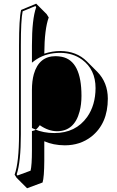

<svg xmlns="http://www.w3.org/2000/svg" viewBox="-20 -718 635 1039"><path d="M210.4 269.5 126.5 300.8 69.8 244.1 59.1 227.1Q83 161.1 83 7.8V-471.2Q83 -618.2 94.2 -664.1L175.8 -698.2L232.4 -641.6L243.7 -623.5Q220.7 -561.5 219.7 -427.7Q263.7 -441.9 306.2 -441.9Q394.5 -441.4 450.2 -385.7L506.8 -329.1Q563 -271.5 563.5 -184.6Q563.5 -48.8 474.1 21.5Q413.6 68.4 330.6 68.4Q268.1 67.9 219.7 46.4V151.4Q219.2 240.2 210.4 269.5ZM219.7 -37.1Q254.4 -18.1 288.1 -18.1Q377.9 -18.1 402.8 -122.6Q410.6 -157.2 411.1 -199.2Q410.6 -290 388.7 -338.9Q366.2 -347.2 337.4 -347.7Q241.7 -347.7 223.6 -230.5Q219.7 -204.6 219.7 -174.3ZM420.9 -199.2Q420.9 -389.2 314.5 -410.6Q298.3 -413.6 281.2 -414.1Q190.9 -414.1 163.1 -316.9Q152.8 -279.8 152.8 -231V-8.8L166 -12.2Q178.7 -16.6 195.3 -40.5Q241.7 -8.3 288.1 -7.8Q382.3 -7.8 410.6 -114.3Q420.9 -152.3 420.9 -199.2ZM145.5 205.6Q152.8 175.8 152.8 95.2V-25.4L167 -19Q214.4 2 273.9 2Q389.6 2 451.7 -85Q496.6 -148.9 497.1 -241.2Q497.1 -341.8 423.8 -395.5Q374 -431.6 306.2 -432.1Q233.9 -432.1 179.7 -398.4Q173.8 -394.5 168.9 -391.1L152.8 -378.9V-471.2Q152.8 -615.2 175.8 -678.7L171.9 -685.5L102.5 -656.7Q92.8 -609.9 92.8 -471.2V7.8Q92.8 158.7 70.3 225.6L74.2 231.9Z"/></svg>

Font: Linux Biolinum Shadow O
Style: Regular
Weight: 400
Designer: Philipp H. Poll
Foundry: Philipp H. Poll
Version: Version 1.0.4